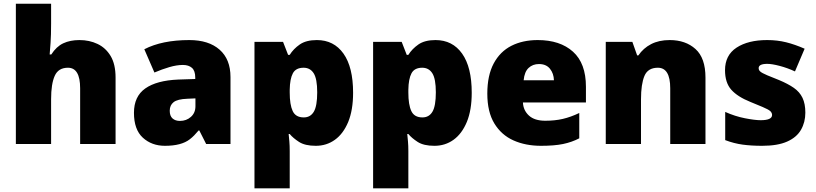

<svg xmlns="http://www.w3.org/2000/svg" viewBox="-20 -780 4422 1040"><path d="M65.9 0V-759.8H256.8V-651.9Q256.8 -589.8 253.9 -548.3Q251 -506.8 249 -484.9H257.8Q285.2 -527.8 322.5 -545.4Q359.9 -563 410.2 -563Q464.4 -563 508.3 -542Q552.7 -521 579.3 -476.6Q606 -432.1 606 -359.9V0H414.1V-301.8Q414.1 -413.1 348.1 -413.1Q295.9 -413.1 276.4 -369.1Q256.8 -325.2 256.8 -243.2V0Z M1005.4 -563Q1110.4 -563 1169.4 -511Q1228.5 -459 1228.5 -362.8V0H1096.7L1059.6 -73.2H1055.7Q1043.5 -58.6 1031.7 -46.6Q1020 -34.7 1007.8 -25.4Q962.4 9.8 873.5 9.8Q801.8 9.8 753.7 -34.2Q705.6 -78.1 705.6 -168.9Q705.6 -257.8 767.1 -301Q828.6 -344.2 945.8 -349.1L1037.6 -352.1V-359.9Q1037.6 -397 1019.5 -412.6Q1001.5 -428.2 970.7 -428.2Q937.5 -428.2 897.5 -416.5Q857.4 -404.8 816.4 -387.2L761.7 -513.2Q857.9 -563 1005.4 -563ZM1038.6 -204.1V-247.1L994.6 -245.1Q941.4 -243.2 920.4 -226.6Q899.4 -210 899.4 -180.2Q899.4 -151.9 914.6 -138.4Q929.7 -125 954.6 -125Q989.7 -125 1014.2 -147Q1038.6 -168.9 1038.6 -204.1Z M1696.3 -563Q1788.6 -563 1840.6 -489.5Q1892.6 -416 1892.6 -277.8Q1892.6 -184.1 1866.2 -119.6Q1839.4 -55.2 1793.9 -22.7Q1748.5 9.8 1690.4 9.8Q1632.3 9.8 1599.9 -11.2Q1567.4 -32.2 1549.3 -54.2H1543.5Q1545.4 -35.2 1547.4 -13.2Q1549.3 8.8 1549.3 38.1V240.2H1358.4V-553.2H1513.2L1540.5 -482.9H1549.3Q1569.3 -515.1 1603.8 -539.1Q1638.2 -563 1696.3 -563ZM1624.5 -413.1Q1582.5 -413.1 1566.4 -383.1Q1550.3 -353 1549.3 -293.9V-278.8Q1549.3 -212.9 1565.4 -178.5Q1581.5 -144 1625.5 -144Q1661.6 -144 1679.9 -175Q1698.2 -206.1 1698.2 -279.8Q1698.2 -353 1679.2 -383.1Q1660.2 -413.1 1624.5 -413.1Z M2338.9 -563Q2431.2 -563 2483.2 -489.5Q2535.2 -416 2535.2 -277.8Q2535.2 -184.1 2508.8 -119.6Q2481.9 -55.2 2436.5 -22.7Q2391.1 9.8 2333 9.8Q2274.9 9.8 2242.4 -11.2Q2210 -32.2 2191.9 -54.2H2186Q2188 -35.2 2189.9 -13.2Q2191.9 8.8 2191.9 38.1V240.2H2001V-553.2H2155.8L2183.1 -482.9H2191.9Q2211.9 -515.1 2246.3 -539.1Q2280.8 -563 2338.9 -563ZM2267.1 -413.1Q2225.1 -413.1 2209 -383.1Q2192.9 -353 2191.9 -293.9V-278.8Q2191.9 -212.9 2208 -178.5Q2224.1 -144 2268.1 -144Q2304.2 -144 2322.5 -175Q2340.8 -206.1 2340.8 -279.8Q2340.8 -353 2321.8 -383.1Q2302.7 -413.1 2267.1 -413.1Z M2892.6 -563Q3013.7 -563 3083.7 -500Q3153.8 -437 3153.8 -310.1V-225.1H2812.5Q2814.5 -182.1 2845 -154.1Q2875.5 -126 2933.6 -126Q2985.8 -126 3028.8 -136Q3071.8 -146 3117.7 -168V-30.8Q3077.6 -9.8 3030 0Q2982.4 9.8 2910.6 9.8Q2826.7 9.8 2761.2 -19.5Q2695.8 -48.8 2657.7 -111.3Q2619.6 -173.8 2619.6 -272.9Q2619.6 -371.6 2654.3 -436.5Q2689 -501 2750.2 -532Q2811.5 -563 2892.6 -563ZM2899.4 -433.1Q2865.7 -433.1 2843.3 -412.1Q2820.8 -391.1 2816.4 -345.2H2980.5Q2979.5 -381.8 2959 -407.5Q2938.5 -433.1 2899.4 -433.1Z M3607.4 -563Q3693.4 -563 3747.3 -514.4Q3801.3 -465.8 3801.3 -359.9V0H3610.4V-301.8Q3610.4 -413.1 3543.5 -413.1Q3489.3 -413.1 3470.7 -368.7Q3452.1 -324.2 3452.1 -242.2V0H3261.2V-553.2H3405.3L3431.2 -480H3438Q3464.4 -519 3506.8 -541Q3549.3 -563 3607.4 -563Z M4342.3 -169.9Q4342.3 -118.2 4318.8 -77.1Q4295.4 -36.1 4243.9 -13.2Q4192.4 9.8 4108.4 9.8Q4049.3 9.8 4002.7 3.4Q3956.1 -2.9 3908.2 -21V-173.8Q3961.4 -149.9 4015.4 -139.4Q4069.3 -128.9 4100.1 -128.9Q4162.1 -128.9 4162.1 -157.2Q4162.1 -168.5 4152.3 -178.2Q4142.6 -187 4111.1 -200.4Q4079.6 -213.9 4044.4 -228Q3975.1 -255.9 3941.2 -293.9Q3907.2 -332 3907.2 -399.9Q3907.2 -481 3969.7 -522Q4032.2 -563 4135.3 -563Q4190.4 -563 4238.3 -551Q4286.1 -539.1 4338.4 -516.1L4286.1 -393.1Q4245.1 -412.1 4203.1 -423.1Q4161.1 -434.1 4136.2 -434.1Q4089.4 -434.1 4089.4 -411.1Q4089.4 -399.9 4098.1 -392.6Q4106.4 -384.8 4136.2 -372.1Q4166 -359.4 4200.2 -346.2Q4248 -326.2 4279.8 -304.2Q4311.5 -282.2 4326.9 -250Q4342.3 -217.8 4342.3 -169.9Z"/></svg>

Font: Nokora Black
Style: Regular
Weight: 900
Designer: Danh Hong
Version: Version 8.000; ttfautohint (v1.8.3)